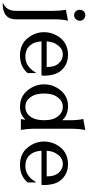

<svg xmlns="http://www.w3.org/2000/svg" viewBox="380 -916 676 1477"><g transform="rotate(90 718.5 -178.0)"><path d="M140 -362.7Q129.3 -318.7 129.3 -265.3V37.3Q129.3 140 6.7 140V136Q64 110.7 64 37.3V-249.3Q64 -297.3 56 -346.7ZM97.3 -409.3Q80 -409.3 68 -422Q56 -434.7 56 -452Q56 -469.3 66.7 -484Q81.3 -496 97.3 -496Q113.3 -496 126.7 -484Q140 -472 140 -454Q140 -436 127.3 -422.7Q114.7 -409.3 97.3 -409.3Z M542.7 -114.7V-52Q493.3 6.7 408 6.7Q322.7 6.7 275.3 -50.7Q228 -108 228 -178Q228 -248 273.3 -305.3Q321.3 -362.7 402.7 -362.7Q484 -362.7 532 -298.7Q562.7 -252 562.7 -178.7L561.3 -158.7H298.7Q302.7 -101.3 328 -73.3Q358.7 -34.7 416 -34.7Q493.3 -34.7 538.7 -114.7ZM496 -198.7Q496 -254.7 474.7 -282.7Q444 -322.7 399.3 -322.7Q354.7 -322.7 328 -282.7Q302.7 -253.3 298.7 -198.7Z M877.3 -282.7Q848 -322.7 802 -322.7Q756 -322.7 729.3 -282.7Q700 -248 700 -178.7Q700 -109.3 729.3 -73.3Q756 -34.7 802 -34.7Q848 -34.7 876.7 -72Q905.3 -109.3 905.3 -178.7Q905.3 -248 877.3 -282.7ZM970.7 -97.3Q970.7 -56 980 0H896Q898.7 -8 899.3 -17.3Q900 -26.7 901.3 -36Q864 6.7 802.7 6.7Q724 6.7 676.7 -50.7Q629.3 -108 629.3 -178Q629.3 -248 674.7 -305.3Q722.7 -362.7 796 -362.7Q869.3 -362.7 905.3 -317.3V-382.7Q905.3 -434.7 896 -480L980 -496Q970.7 -440 970.7 -398.7Z M1384 -114.7V-52Q1334.7 6.7 1249.3 6.7Q1164 6.7 1116.7 -50.7Q1069.3 -108 1069.3 -178Q1069.3 -248 1114.7 -305.3Q1162.7 -362.7 1244 -362.7Q1325.3 -362.7 1373.3 -298.7Q1404 -252 1404 -178.7L1402.7 -158.7H1140Q1144 -101.3 1169.3 -73.3Q1200 -34.7 1257.3 -34.7Q1334.7 -34.7 1380 -114.7ZM1337.3 -198.7Q1337.3 -254.7 1316 -282.7Q1285.3 -322.7 1240.7 -322.7Q1196 -322.7 1169.3 -282.7Q1144 -253.3 1140 -198.7Z"/></g></svg>

Font: Tenali Ramakrishna
Style: Regular
Weight: 400
Designer: Appaji Ambarisha Darbha
Foundry: Andhrapradesh Society for Knowledge Networks
Version: Version 1.0.5; ttfautohint (v1.2.25-373a) -l 7 -r 28 -G 50 -